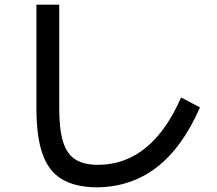

<svg xmlns="http://www.w3.org/2000/svg" viewBox="-20 -791 920 814"><path d="M134.4 -332.2V-771.1H231.1V-332.2Q231.1 -243.3 247.2 -190.6Q263.3 -137.8 299.4 -115Q335.6 -92.2 395.6 -92.2Q508.9 -92.2 597.2 -163.9Q685.6 -235.6 747.8 -377.8L827.8 -335.6Q753.3 -165.6 644.4 -81.7Q535.6 2.2 388.9 3.3Q297.8 2.2 241.7 -31.7Q185.6 -65.6 160 -138.9Q134.4 -212.2 134.4 -332.2Z"/></svg>

Font: Paperlogy 5 Medium
Style: Regular
Weight: 500
Designer: redesigned by Lee Juim, glyphs from Gmarket Sans & Montserrat
Foundry: PT&
Version: Version 1.001